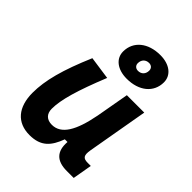

<svg xmlns="http://www.w3.org/2000/svg" viewBox="-229 -918 1044 1044"><g transform="rotate(45 293.0 -395.5)"><path d="M187 10.3C275.4 10.3 311.5 -34.7 339.4 -109.4H359.9C354 -32.7 390.1 4.9 468.8 4.9H522L541.5 -106.9H518.1C481.9 -106.9 472.7 -120.6 480.5 -166.5L542 -517.6H408.2L374 -325.2V-325.7C347.7 -189.5 305.7 -115.2 233.4 -115.2C193.8 -115.2 171.4 -137.7 171.4 -176.8C171.4 -246.1 200.2 -345.2 266.1 -508.3L133.3 -527.3C64.9 -367.7 36.1 -259.3 36.1 -164.6C36.1 -53.7 90.8 10.3 187 10.3ZM344.2 -580.1C438.5 -580.1 501.5 -631.8 501.5 -709.5C501.5 -764.2 454.1 -800.8 383.3 -800.8C288.6 -800.8 225.6 -749 225.6 -671.4C225.6 -616.7 272.9 -580.1 344.2 -580.1ZM357.4 -653.8C339.4 -653.8 327.1 -665.5 327.1 -682.6C327.1 -709.5 344.2 -727.1 370.1 -727.1C388.2 -727.1 399.9 -715.3 399.9 -698.2C399.9 -671.4 382.8 -653.8 357.4 -653.8Z"/></g></svg>

Font: Cascadia Code
Style: Bold Italic
Weight: 700
Italic angle: -10°
Monospace: yes
Designer: Aaron Bell
Foundry: Saja Typeworks
Version: Version 2404.023